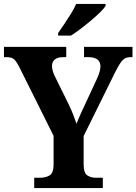

<svg xmlns="http://www.w3.org/2000/svg" viewBox="-20 -951 690 971"><path d="M153 0V-52H181Q211 -52 231 -64Q251 -76 251 -119V-264L79 -609Q64 -639 52 -650.5Q40 -662 12 -662H0V-714H315V-662H300Q271 -662 257 -650Q243 -638 243 -618Q243 -606 247 -591.5Q251 -577 258 -564L327 -424Q341 -395 350 -371.5Q359 -348 367 -325Q376 -349 389.5 -378.5Q403 -408 418 -440L471 -554Q481 -576 484.5 -591Q488 -606 488 -615Q488 -662 426 -662H405V-714H650V-662H639Q615 -662 600 -646.5Q585 -631 562 -585L403 -263V-121Q403 -76 421.5 -64Q440 -52 465 -52H500V0ZM274 -784Q288 -804 305.5 -830Q323 -856 339.5 -882.5Q356 -909 365 -931H514V-921Q506 -908 486 -888.5Q466 -869 440 -847Q414 -825 387.5 -805Q361 -785 339 -771H274Z"/></svg>

Font: Noto Serif Devanagari SemiCondensed
Style: Bold
Weight: 700
Width: 4
Designer: Universal Thirst, Indian Type Foundry and the Monotype Design Team
Foundry: Monotype Imaging Inc.
Version: Version 2.004; ttfautohint (v1.8.4.7-5d5b)